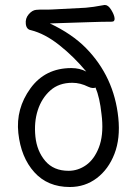

<svg xmlns="http://www.w3.org/2000/svg" viewBox="-20 -732 540 770"><path d="M260 18Q171 18 117.5 -41.5Q64 -101 53.5 -198.5Q43 -296 102 -377.5Q161 -459 266 -459Q300 -459 326 -445Q276 -505 218 -551Q160 -597 104 -611Q86 -614 83.5 -636Q81 -658 95 -674.5Q109 -691 125 -692.5Q141 -694 155 -693.5Q169 -693 189 -694L324 -701Q351 -703 399 -712H401Q414 -712 426 -692.5Q438 -673 439.5 -659Q441 -645 428 -645Q391 -645 334 -643L180 -638Q269 -596 325 -539Q381 -482 413.5 -412Q446 -342 454.5 -259.5Q463 -177 439 -115Q415 -53 368 -17.5Q321 18 260 18ZM255 -47Q293 -47 325.5 -70Q358 -93 376.5 -140.5Q395 -188 389 -257L387 -275Q380 -341 363 -381Q360 -379 352.5 -379Q345 -379 334 -384Q302 -400 270 -400Q216 -400 181.5 -369Q147 -338 131.5 -290Q116 -242 122 -184Q128 -126 161.5 -86.5Q195 -47 255 -47Z"/></svg>

Font: LXGW WenKai Mono Lite
Style: Regular
Weight: 400
Monospace: yes
Designer: LXGW / Fontworks Inc.
Foundry: LXGW / Fontworks Inc.
Version: Version 1.520; June 14, 2025